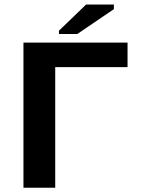

<svg xmlns="http://www.w3.org/2000/svg" viewBox="-20 -852 640 871"><path d="M558.6 -658.7V-547.4H230.5V-0.5H86.4V-658.7ZM247.6 -697.8V-712.9L370.6 -831.5H496.6V-810.5L330.6 -697.8Z"/></svg>

Font: Liberation Mono
Style: Bold
Weight: 700
Monospace: yes
Designer: Steve Matteson
Foundry: Ascender Corporation
Version: Version 2.1.5